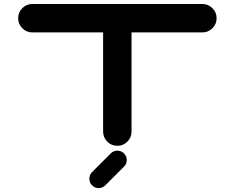

<svg xmlns="http://www.w3.org/2000/svg" viewBox="-20 -729 1174 960"><path d="M991.7 -709Q1021 -709 1042 -688.2Q1063 -667.5 1063 -638.2Q1063 -608.4 1042 -587.6Q1021 -566.9 991.7 -566.9H637.7V-70.8Q637.7 -41.5 616.9 -20.8Q596.2 0 566.9 0Q537.1 0 516.4 -20.8Q495.6 -41.5 495.6 -70.8V-566.9H141.6Q112.3 -566.9 91.6 -587.6Q70.8 -608.4 70.8 -638.2Q70.8 -667.5 91.6 -688.2Q112.3 -709 141.6 -709ZM613.8 71.3Q613.8 90.3 600.1 104L506.3 197.8Q492.7 211.4 473.1 211.4Q454.1 211.4 440.4 197.8Q426.8 184.1 426.8 164.6Q426.8 145.5 440.4 131.3L533.7 38.1Q547.4 24.4 566.9 24.4Q586.4 24.4 600.1 38.1Q613.8 51.8 613.8 71.3Z"/></svg>

Font: Robtronika
Style: Regular
Weight: 400
Designer: GGBot
Version: 1.00